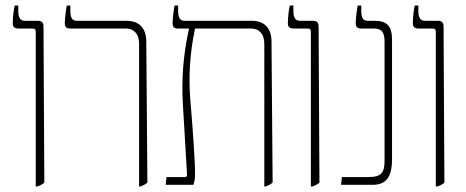

<svg xmlns="http://www.w3.org/2000/svg" viewBox="-20 -667 1682 693"><path d="M109 6H115C126 2 134 -2 140 -8L137 -571C137 -584 132 -592 117 -592H69C54 -592 46 -603 46 -627V-647H33C30 -635 26 -606 26 -582C26 -570 33 -564 47 -564H97C107 -564 109 -560 109 -550Z M482 6H487C497 2 506 -2 512 -8L508 -516C508 -565 483 -592 436 -592H256C241 -592 234 -603 234 -627V-647H221C217 -625 214 -597 214 -585C214 -571 218 -564 233 -564H435C461 -564 482 -547 482 -509Z M578 0H678C682 -13 684 -22 684 -37C684 -92 675 -211 667 -306C661 -379 663 -466 684 -564H887C913 -564 934 -547 934 -509V6H939C949 2 958 -2 964 -8L960 -516C960 -565 935 -592 888 -592H645C630 -592 623 -603 623 -627V-647H610C606 -625 603 -597 603 -585C603 -571 607 -564 622 -564H662V-563C641 -466 635 -383 640 -292L655 -39C655 -33 654 -28 649 -28H581Z M1102 6H1108C1119 2 1127 -2 1133 -8L1130 -571C1130 -584 1125 -592 1110 -592H1062C1047 -592 1039 -603 1039 -627V-647H1026C1023 -635 1019 -606 1019 -582C1019 -570 1026 -564 1040 -564H1090C1100 -564 1102 -560 1102 -550Z M1211 0H1325C1369 0 1395 -22 1395 -92V-523C1395 -572 1378 -592 1331 -592H1306C1291 -592 1284 -603 1284 -627V-647H1271C1267 -625 1264 -597 1264 -585C1264 -571 1268 -564 1283 -564H1329C1356 -564 1368 -553 1368 -516V-86C1368 -44 1356 -28 1311 -28H1214Z M1553 6H1559C1570 2 1578 -2 1584 -8L1581 -571C1581 -584 1576 -592 1561 -592H1513C1498 -592 1490 -603 1490 -627V-647H1477C1474 -635 1470 -606 1470 -582C1470 -570 1477 -564 1491 -564H1541C1551 -564 1553 -560 1553 -550Z"/></svg>

Font: Noto Serif Hebrew Condensed Thin
Style: Regular
Weight: 100
Width: 3
Designer: Monotype Design Team
Foundry: Monotype Imaging Inc.
Version: Version 2.004